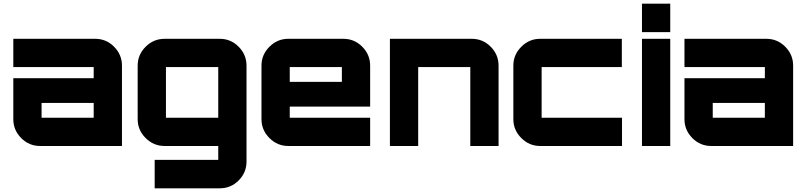

<svg xmlns="http://www.w3.org/2000/svg" viewBox="-20 -790 4366 1039"><path d="M495 -580Q555 -580 597.5 -537Q640 -494 640 -435V0H197Q137 0 94.5 -43Q52 -86 52 -145V-367H487V-427H52V-580ZM487 -153V-233H205V-153Z M1314 84Q1314 144 1271.5 186.5Q1229 229 1169 229H817V75H1161V0H871Q811 0 768 -43Q725 -86 725 -145V-435Q725 -494 768 -537Q811 -580 871 -580H1169Q1229 -580 1271.5 -537Q1314 -494 1314 -435ZM878 -427V-153H1161V-427Z M1838 -580Q1898 -580 1940.5 -537Q1983 -494 1983 -435V-213H1548V-153H1983V0H1540Q1481 0 1438 -43Q1395 -86 1395 -145V-435Q1395 -494 1438 -537Q1481 -580 1540 -580ZM1548 -347H1830V-427H1548Z M2533 -580Q2593 -580 2635.5 -537Q2678 -494 2678 -435V0H2525V-427H2243V0H2090V-580Z M3345 -427H2911V-153H3346V0H2903Q2844 0 2801 -43Q2758 -86 2758 -145V-435Q2758 -494 2801 -537Q2844 -580 2903 -580H3345Z M3454 0V-580H3607V0ZM3454 -770H3607V-616H3454Z M4127 -580Q4187 -580 4229.5 -537Q4272 -494 4272 -435V0H3829Q3769 0 3726.5 -43Q3684 -86 3684 -145V-367H4119V-427H3684V-580ZM4119 -153V-233H3837V-153Z"/></svg>

Font: Orbitron
Style: Black
Weight: 900
Designer: Matt McInerney
Foundry: Matt McInerney
Version: 1.000